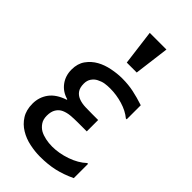

<svg xmlns="http://www.w3.org/2000/svg" viewBox="-255 -885 966 966"><g transform="rotate(45 227.5 -402.5)"><path d="M441.4 -31.2Q391.6 -7.8 346.2 2.4Q300.8 12.7 244.6 12.7Q208.5 12.7 170.2 4.6Q131.8 -3.4 100.6 -22.5Q68.8 -41.5 49.1 -72.8Q29.3 -104 29.3 -149.4Q29.3 -195.3 55.4 -231Q81.5 -266.6 137.7 -285.2V-288.6Q96.2 -299.8 71.5 -332.5Q46.9 -365.2 46.9 -409.7Q46.9 -452.1 67.6 -481Q88.4 -509.8 119.1 -526.9Q148.9 -543.5 186.8 -551Q224.6 -558.6 258.8 -558.6Q303.7 -558.6 341.3 -550.5Q378.9 -542.5 420.4 -528.8V-428.7H414.6Q384.8 -453.6 340.8 -466.8Q296.9 -480 252 -480Q231.4 -480 214.4 -477.3Q197.3 -474.6 178.2 -464.8Q162.6 -457 151.6 -441.4Q140.6 -425.8 140.6 -403.3Q140.6 -373.5 153.1 -356.9Q165.5 -340.3 187 -333Q206.5 -326.2 231 -325.4Q255.4 -324.7 277.8 -324.7H321.3V-243.7H256.8Q229.5 -243.7 206.8 -241.7Q184.1 -239.7 164.1 -231Q145.5 -222.7 134.3 -204.6Q123 -186.5 123 -157.7Q123 -130.4 135.3 -112.8Q147.5 -95.2 164.6 -85.4Q181.6 -76.2 204.6 -71.3Q227.5 -66.4 252.4 -66.4Q300.3 -66.4 351.3 -84Q402.3 -101.6 435.5 -132.8H441.4ZM313.5 -818.4 289.6 -630.9H218.8L194.8 -818.4Z"/></g></svg>

Font: IranNastaliq
Style: Regular
Weight: 400
Designer: Hossein Zahedi
Version: Version 1.5